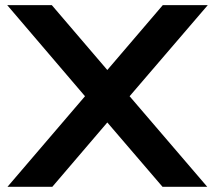

<svg xmlns="http://www.w3.org/2000/svg" viewBox="-20 -720 827 740"><path d="M393.6 -450.2 607.4 -700.2H780.8L479.5 -349.1L778.8 0H606.4L393.6 -248L181.6 0H8.8L307.6 -349.1L7.8 -700.2H179.7Z"/></svg>

Font: Audiowide
Style: Regular
Weight: 400
Version: Version 1.003